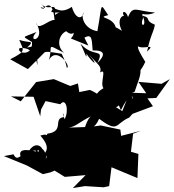

<svg xmlns="http://www.w3.org/2000/svg" viewBox="-79 -873 885 978"><path d="M351 -681C393 -705 388 -666 393 -616C458 -618 458 -592 417 -552C457 -633 396 -575 331 -651C355 -602 364 -563 361 -600C391 -553 431 -526 374 -596C422 -540 440 -537 431 -504C468 -529 428 -448 448 -424C391 -390 442 -387 379 -415L325 -404L318 -448L279 -435L195 -470L105 -455L27 -357L-23 -382L92 -380L126 -281L130 -315L153 -358L228 -342C257 -379 274 -308 250 -266C229 -323 253 -282 244 -276C190 -269 251 -203 162 -192C150 -159 184 -199 127 -183C125 -179 191 -124 140 -84C150 -125 100 -163 65 -98C163 -128 96 -76 116 -117C164 -80 114 -102 139 -54C177 -90 175 -144 155 -63C160 -134 87 -132 104 -101C57 -113 1 -118 33 -62C40 -113 12 -38 -10 -87L-59 -78L58 -30L139 14L178 5L199 -4L251 28L357 19L292 85L354 75L449 81L477 75L489 -21L621 34L626 -89L588 -100L599 -192L639 -207L538 -181L534 -213L434 -234L386 -227L271 -223C306 -227 327 -253 383 -280C348 -244 363 -201 318 -196C420 -202 419 -234 370 -253C387 -230 399 -209 426 -268C526 -193 506 -243 579 -274L596 -293L700 -332L672 -372L717 -374L786 -470L744 -446L626 -456L666 -398L581 -401L544 -307L512 -327C557 -343 499 -390 537 -312C580 -398 599 -394 597 -366C585 -416 584 -392 607 -406C618 -444 646 -499 634 -527C574 -469 626 -479 661 -558C607 -645 630 -630 622 -638C653 -618 719 -656 670 -610C689 -700 701 -701 710 -747C652 -771 696 -781 647 -793C675 -734 628 -731 650 -782C638 -822 648 -783 711 -809C612 -817 599 -848 573 -786C562 -826 528 -817 563 -778C560 -811 507 -784 542 -716C474 -760 514 -713 510 -736C493 -790 409 -780 472 -796C428 -861 444 -860 417 -714C345 -727 333 -793 347 -809C341 -775 307 -771 287 -838C213 -789 199 -859 182 -812C241 -803 232 -820 201 -797C212 -874 171 -809 132 -853C175 -805 95 -846 146 -832C188 -878 197 -794 199 -771C169 -775 114 -711 105 -757C159 -662 52 -651 107 -710C30 -678 33 -692 84 -659C90 -581 1 -602 21 -628C89 -634 106 -580 111 -540C116 -576 92 -661 73 -629C117 -632 106 -643 70 -632C88 -626 146 -648 59 -631C103 -670 68 -652 19 -670C43 -613 54 -613 -27 -571L63 -521L144 -602C150 -613 171 -610 235 -599C270 -531 255 -521 266 -531C271 -552 205 -633 170 -567C193 -641 150 -654 247 -604C206 -640 221 -697 258 -714C310 -668 323 -760 266 -762C301 -720 306 -702 282 -677L371 -641Z"/></svg>

Font: Hussar Lance
Style: Regular
Weight: 700
Foundry: Cannot Into Space Fonts, PlusOne Fonts
Version: Version 2.27